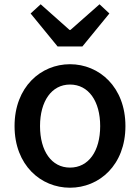

<svg xmlns="http://www.w3.org/2000/svg" viewBox="-20 -864 654 897"><path d="M307 13C443 13 566 -92 566 -275C566 -458 443 -564 307 -564C171 -564 48 -458 48 -275C48 -92 171 13 307 13ZM307 -81C221 -81 167 -158 167 -275C167 -391 221 -469 307 -469C394 -469 448 -391 448 -275C448 -158 394 -81 307 -81ZM249 -647H365L491 -801L445 -844L309 -724H305L170 -844L123 -801Z"/></svg>

Font: Source Han Sans JP Medium
Style: Regular
Weight: 500
Designer: Ryoko NISHIZUKA 西塚涼子 (kana, bopomofo & ideographs); Paul D. Hunt (Latin, Greek & Cyrillic); Sandoll Communications 산돌커뮤니
Foundry: Adobe
Version: Version 2.002;hotconv 1.0.116;makeotfexe 2.5.65601